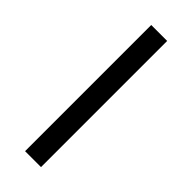

<svg xmlns="http://www.w3.org/2000/svg" viewBox="-260 -697 852 852"><g transform="rotate(45 166.5 -271.0)"><path d="M116.7 125H216.7V-666.7H116.7Z"/></g></svg>

Font: Afacad
Style: Bold
Weight: 700
Designer: Kristian Moeller
Foundry: Dicotype
Version: Version 1.000